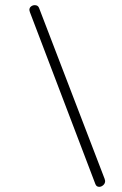

<svg xmlns="http://www.w3.org/2000/svg" viewBox="-20 -606 474 745"><path d="M365 119Q354 119 350 108L96 -559Q94 -565 94 -567Q94 -576 100.5 -581Q107 -586 115 -586Q128 -586 132 -574L386 88Q388 94 388 96Q388 106 380.5 112.5Q373 119 365 119Z"/></svg>

Font: Meow Script
Style: Regular
Weight: 400
Designer: Robert E. Leuschke
Foundry: Robert E. Leuschke
Version: Version 1.010; ttfautohint (v1.8.3)